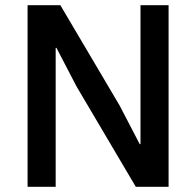

<svg xmlns="http://www.w3.org/2000/svg" viewBox="-20 -718 754 738"><path d="M502 0 274 -386 197 -534H194V0H86V-698H212L440 -312L517 -164H520V-698H628V0Z"/></svg>

Font: IBM Plex Sans KR Medm
Style: Regular
Weight: 500
Designer: Mike Abbink; Paul van der Laan; Pieter van Rosmalen; Wujin Sim; Chorong Kim; Dohee Lee;
Foundry: Sandoll Inc.
Version: Version 1.003